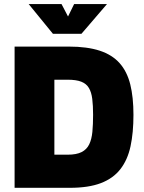

<svg xmlns="http://www.w3.org/2000/svg" viewBox="-20 -897 687 917"><path d="M49.7 0V-674.5H308.5Q396.4 -674.5 456 -655Q515.5 -635.5 551.2 -595.5Q586.8 -555.5 602.1 -494.2Q617.4 -433 617.4 -348.6Q617.4 -263.2 603.4 -198.3Q589.4 -133.4 555 -89.2Q520.7 -45 462 -22.5Q403.3 0 314.1 0ZM239.7 -158.2H303Q345.3 -158.2 369.8 -170.7Q394.3 -183.2 406 -207.4Q417.8 -231.7 421.2 -267.2Q424.6 -302.6 424.6 -348.6Q424.6 -393 420.6 -424.7Q416.7 -456.5 404.6 -476.8Q392.6 -497.2 368.4 -506.7Q344.1 -516.3 303 -516.3H239.7ZM232.7 -735.7 117 -877.5H273.9L304.9 -818.2L334 -877.5H490.9L369.1 -735.7Z"/></svg>

Font: Titillium Web SemiBold
Style: Regular
Weight: 600
Designer: Mohamed Gaber, Accademia di Belle Arti di Urbino
Foundry: Kief Type Foundry, Accademia di Belle Arti di Urbino
Version: Version 3.000; ttfautohint (v1.8.4)